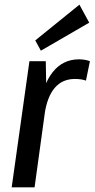

<svg xmlns="http://www.w3.org/2000/svg" viewBox="-20 -802 405 822"><path d="M106 -540H176L179 -370L128 0H30ZM147 -333Q162 -438 205.5 -493Q249 -548 318 -548Q330 -548 342.5 -546Q355 -544 365 -540L348 -457Q327 -464 301 -464Q247 -464 214.5 -426Q182 -388 171 -314ZM362 -705 155 -585 131 -629 320 -782Z"/></svg>

Font: Pathway Extreme Condensed Medium
Style: Italic
Weight: 500
Width: 3
Italic angle: -8°
Version: Version 1.001;gftools[0.9.26]